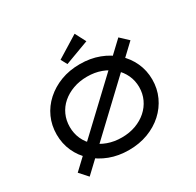

<svg xmlns="http://www.w3.org/2000/svg" viewBox="-197 -1141 1423 1395"><g transform="rotate(-30 514.5 -443.0)"><path d="M170 34 109 -34 856 -738 922 -676ZM516 10Q428 10 355.5 -17.5Q283 -45 228.5 -94Q174 -143 144.5 -208.5Q115 -274 115 -350Q115 -426 144.5 -491.5Q174 -557 228.5 -606Q283 -655 355.5 -682.5Q428 -710 516 -710Q603 -710 676 -682.5Q749 -655 803 -606Q857 -557 887 -491.5Q917 -426 917 -350Q917 -274 887 -208.5Q857 -143 803 -94Q749 -45 676 -17.5Q603 10 516 10ZM516 -95Q580 -95 633 -114.5Q686 -134 725 -168.5Q764 -203 785.5 -249.5Q807 -296 807 -350Q807 -404 785.5 -450.5Q764 -497 725 -531.5Q686 -566 633 -585.5Q580 -605 516 -605Q452 -605 398.5 -585.5Q345 -566 306 -532Q267 -498 246 -451.5Q225 -405 225 -350Q225 -296 246 -249Q267 -202 306 -168Q345 -134 398.5 -114.5Q452 -95 516 -95ZM439 -755 411 -807 594 -920 641 -830Z"/></g></svg>

Font: Lexend Peta
Style: Regular
Weight: 400
Designer: Bonnie Shaver-Troup, Thomas Jockin
Foundry: Lexend
Version: Version 1.007